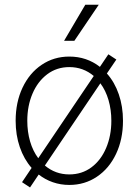

<svg xmlns="http://www.w3.org/2000/svg" viewBox="-20 -781 593 821"><path d="M74.2 -2 115.2 -63Q82.5 -100.1 64.7 -151.9Q46.9 -203.6 46.9 -264.6Q46.9 -343.8 76.4 -406.2Q106 -468.8 158.2 -503.9Q210.4 -539.1 276.4 -539.1Q350.6 -539.1 407.2 -495.1L443.4 -548.8L477.5 -526.4L437 -466.8Q470.2 -429.7 488 -377.7Q505.9 -325.7 505.9 -264.6Q505.9 -185.5 476.3 -123Q446.8 -60.5 394.5 -25.4Q342.3 9.8 276.4 9.8Q239.3 9.8 206.1 -1.7Q172.9 -13.2 145.5 -34.7L108.4 20.5ZM456.1 -264.6Q456.1 -311.5 444.1 -352.8Q432.1 -394 409.2 -424.8L171.9 -73.2Q216.8 -35.2 276.4 -35.2Q330.1 -35.2 370.8 -65.4Q411.6 -95.7 433.8 -148.2Q456.1 -200.7 456.1 -264.6ZM143.6 -104.5 380.9 -456.1Q335.9 -494.1 276.4 -494.1Q222.7 -494.1 181.9 -463.4Q141.1 -432.6 118.9 -380.4Q96.7 -328.1 96.7 -264.6Q96.7 -217.8 108.6 -176.5Q120.6 -135.3 143.6 -104.5ZM344.7 -760.7H402.3L297.9 -606.4H253.9Z"/></svg>

Font: Pretendard GOV ExtraLight
Style: Regular
Weight: 200
Designer: Base glyphs from Inter by Rasmus Andersson; Hangeul glyphs from Noto Sans CJK(Source Han Sans) by Jang Soo-young and Kan
Foundry: Kil Hyung-jin
Version: Version 1.309